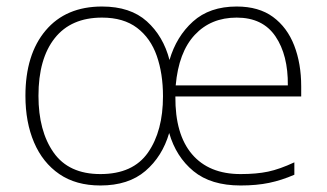

<svg xmlns="http://www.w3.org/2000/svg" viewBox="-20 -559 1003 589"><path d="M706 -539Q774 -539 817.5 -507Q861 -475 882.5 -419.5Q904 -364 904 -294V-263H518Q517 -147 569 -86Q621 -25 718 -25Q767 -25 802.5 -32.5Q838 -40 883 -61V-23Q844 -6 805.5 2Q767 10 718 10Q627 10 573.5 -34Q520 -78 499 -151Q478 -79 426 -34.5Q374 10 288 10Q213 10 162 -25Q111 -60 84.5 -122Q58 -184 58 -265Q58 -392 120 -465.5Q182 -539 293 -539Q380 -539 430.5 -493.5Q481 -448 500 -375Q521 -447 572 -493Q623 -539 706 -539ZM706 -505Q627 -505 577.5 -452Q528 -399 519 -297H863Q864 -390 825 -447.5Q786 -505 706 -505ZM293 -505Q198 -505 148 -442Q98 -379 98 -265Q98 -157 144.5 -91Q191 -25 288 -25Q388 -25 434 -91Q480 -157 480 -264Q480 -333 461 -387.5Q442 -442 400.5 -473.5Q359 -505 293 -505Z"/></svg>

Font: Noto Sans ExtraLight
Style: Regular
Weight: 200
Designer: Monotype Design Team
Foundry: Monotype Imaging Inc.
Version: Version 2.007